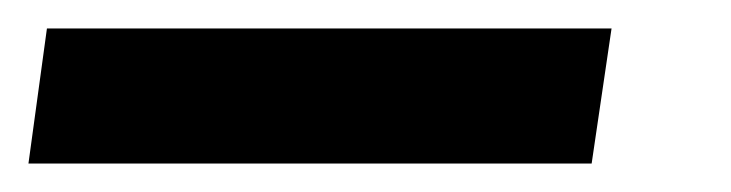

<svg xmlns="http://www.w3.org/2000/svg" viewBox="-47 -15 514 135"><path d="M383 5 369 100H-27L-14 5Z"/></svg>

Font: Pathway Extreme 28pt Black
Style: Italic
Weight: 900
Italic angle: -8°
Designer: Eduardo Rodriguez Tunni
Foundry: Eduardo Rodriguez Tunni
Version: Version 1.001;gftools[0.9.26]